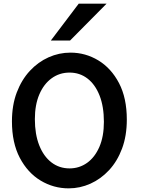

<svg xmlns="http://www.w3.org/2000/svg" viewBox="-20 -1011 766 1043"><path d="M544.4 -349.1Q544.4 -432.1 520.8 -492.2Q497.1 -552.2 455.1 -584.5Q413.1 -616.7 357.9 -616.7Q303.2 -616.7 260.5 -585.7Q217.8 -554.7 193.6 -498Q169.4 -441.4 169.4 -363.8Q169.4 -281.7 193.1 -221.7Q216.8 -161.6 259.3 -128.9Q301.8 -96.2 357.9 -96.2Q410.6 -96.2 452.9 -126.2Q495.1 -156.2 519.8 -212.9Q544.4 -269.5 544.4 -349.1ZM668.9 -361.3Q668.9 -273.4 643.1 -204.1Q617.2 -134.8 572.5 -86.7Q527.8 -38.6 471.2 -13.2Q414.6 12.2 353 12.2Q271 12.2 200.7 -30Q130.4 -72.3 87.6 -153.6Q44.9 -234.9 44.9 -351.6Q44.9 -439.5 71 -508.5Q97.2 -577.6 142.1 -626Q187 -674.3 243.9 -699.7Q300.8 -725.1 362.8 -725.1Q444.3 -725.1 514.2 -682.9Q584 -640.6 626.5 -559.6Q668.9 -478.5 668.9 -361.3ZM407.7 -991.2H559.1L360.8 -791H256.3Z"/></svg>

Font: Kanchenjunga
Style: Bold
Weight: 700
Designer: Becca Hirsbrunner Spalinger
Foundry: SIL International
Version: Version 2.001